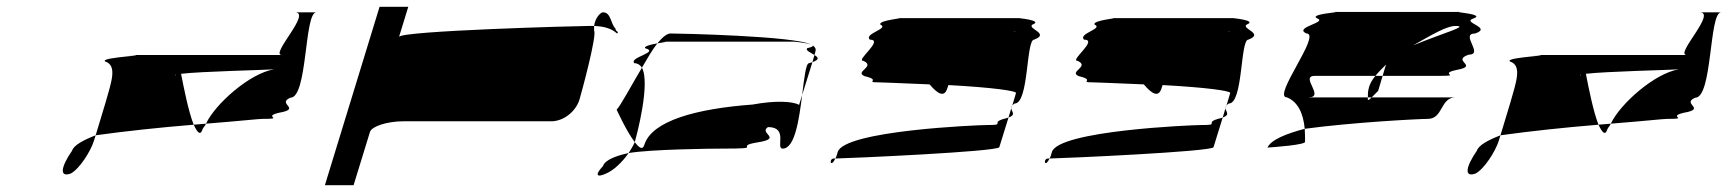

<svg xmlns="http://www.w3.org/2000/svg" viewBox="-20 -730 5058 562"><path d="M191 -289C158 -241 153 -210 187 -222C212 -235 245 -286 255 -318L260 -334C224 -320 196 -305 191 -289ZM288 -550C324 -538 306 -490 289 -430L260 -334C346 -346 449 -357 547 -365C532 -402 518 -473 510 -514C569 -521 753 -525 782 -527C712 -516 610 -426 583 -368C696 -377 736 -382 748 -382C817 -382 745 -388 797 -400C865 -412 788 -426 830 -444C881 -444 870 -694 906 -694H843C894 -694 769 -569 805 -569H350C446 -569 268 -563 288 -550ZM494 -509C492 -510 493 -511 495 -512ZM547 -365C558 -341 567 -332 573 -352C575 -357 581 -362 583 -368C574 -367 556 -366 547 -365Z M931 -188H1015L1063 -344C1068 -360 1113 -375 1161 -375H1594C1629 -375 1665 -403 1676 -438C1681 -454 1728 -627 1719 -640V-654H1701C1672 -654 1154 -640 1148 -622L1175 -710H1091ZM1719 -654C1747 -653 1770 -647 1786 -632C1794 -638 1780 -638 1782 -646C1767 -660 1769 -694 1745 -694C1738 -694 1722 -678 1719 -654Z M1785 -409C1785 -409 1814 -345 1838 -314L1839 -318C1844 -335 1884 -486 1859 -532C1827 -478 1796 -420 1785 -409ZM1745 -244C1719 -216 1728 -210 1754 -222C1776 -231 1802 -256 1820 -282C1783 -274 1751 -262 1745 -244ZM1837 -545C1846 -545 1854 -540 1859 -532C1875 -559 1889 -584 1904 -603C1886 -600 1865 -595 1868 -589C1913 -577 1819 -562 1837 -545ZM1904 -603C1924 -607 1941 -608 1918 -608H2305C2302 -608 2343 -605 2355 -599C2310 -625 1963 -632 1943 -632C1932 -632 1919 -621 1904 -603ZM1820 -282C1884 -293 2059 -295 2095 -295C2224 -295 2124 -301 2196 -313C2274 -325 2199 -340 2228 -358C2289 -358 2249 -295 2271 -295C2307 -295 2319 -381 2328 -452L2319 -423C2300 -434 2248 -436 2183 -424C2020 -412 1888 -377 1866 -306C1861 -290 1851 -297 1838 -314C1834 -304 1827 -293 1820 -282ZM2343 -589C2336 -583 2353 -576 2364 -569L2367 -580C2369 -587 2366 -592 2359 -597C2361 -595 2357 -592 2343 -589ZM2355 -599C2356 -598 2358 -598 2359 -597C2358 -598 2357 -598 2355 -599ZM2348 -545C2339 -545 2334 -502 2328 -452L2358 -548ZM2358 -548C2380 -556 2375 -562 2364 -569Z M2507 -552C2545 -535 2479 -520 2511 -507C2562 -495 2509 -489 2551 -489C2566 -489 2597 -487 2701 -483C2723 -457 2744 -442 2753 -472L2756 -481C2886 -474 2954 -464 2954 -458L2943 -421C2945 -423 2946 -425 2950 -427C2992 -427 2983 -614 3007 -614C3055 -632 2985 -646 3002 -658C3036 -671 2956 -677 2964 -677H2608C2633 -677 2549 -671 2557 -658C2584 -646 2508 -632 2526 -614C2569 -614 2483 -552 2507 -552ZM2421 -266C2405 -266 2411 -236 2425 -266ZM2425 -266C2472 -267 2897 -286 2905 -299L2932 -386C2929 -385 2923 -383 2918 -382C2877 -370 2927 -364 2868 -364C2843 -364 2451 -348 2432 -285C2430 -277 2428 -271 2425 -266ZM2945 -636C2947 -637 2950 -637 2952 -637C2958 -637 2954 -637 2945 -636ZM2932 -386C2955 -394 2941 -403 2940 -413ZM2940 -413 2943 -421C2941 -418 2940 -416 2940 -413Z M3134 -552C3172 -535 3106 -520 3138 -507C3189 -495 3136 -489 3178 -489C3193 -489 3224 -487 3328 -483C3350 -457 3371 -442 3380 -472L3383 -481C3513 -474 3581 -464 3581 -458L3570 -421C3572 -423 3573 -425 3577 -427C3619 -427 3610 -614 3634 -614C3682 -632 3612 -646 3629 -658C3663 -671 3583 -677 3591 -677H3235C3260 -677 3176 -671 3184 -658C3211 -646 3135 -632 3153 -614C3196 -614 3110 -552 3134 -552ZM3048 -266C3032 -266 3038 -236 3052 -266ZM3052 -266C3099 -267 3524 -286 3532 -299L3559 -386C3556 -385 3550 -383 3545 -382C3504 -370 3554 -364 3495 -364C3470 -364 3078 -348 3059 -285C3057 -277 3055 -271 3052 -266ZM3572 -636C3574 -637 3577 -637 3579 -637C3585 -637 3581 -637 3572 -636ZM3559 -386C3582 -394 3568 -403 3567 -413ZM3567 -413 3570 -421C3568 -418 3567 -416 3567 -413Z M3690 -298C3704 -299 3807 -306 3800 -316C3800 -329 3800 -341 3799 -353C3746 -339 3700 -321 3690 -298ZM3747 -445C3779 -432 3795 -398 3799 -353C3940 -372 4133 -382 4159 -382C4205 -382 4195 -445 4241 -445H3995C3987 -437 3982 -433 3984 -445H3810C3860 -445 3783 -508 3829 -508H4006C4015 -519 4026 -530 4037 -541L4027 -508H4197C4260 -508 4186 -514 4247 -526C4309 -538 4227 -552 4279 -570C4325 -570 4252 -632 4298 -632C4350 -650 4256 -664 4293 -676C4331 -689 4226 -695 4254 -695H3886C3914 -695 3807 -689 3836 -676C3866 -664 3765 -650 3804 -632C3850 -632 3702 -445 3747 -445ZM3987 -474C3983 -460 3984 -451 3984 -445H3995L4014 -464L4027 -508H4006C3996 -496 3990 -485 3987 -474ZM4116 -597C4174 -630 4215 -654 4240 -654C4282 -654 4208 -635 4116 -597Z M4303 -289C4270 -241 4265 -210 4299 -222C4324 -235 4357 -286 4367 -318L4372 -334C4336 -320 4308 -305 4303 -289ZM4400 -550C4436 -538 4418 -490 4401 -430L4372 -334C4458 -346 4561 -357 4659 -365C4644 -402 4630 -473 4622 -514C4681 -521 4865 -525 4894 -527C4824 -516 4722 -426 4695 -368C4808 -377 4848 -382 4860 -382C4929 -382 4857 -388 4909 -400C4977 -412 4900 -426 4942 -444C4993 -444 4982 -694 5018 -694H4955C5006 -694 4881 -569 4917 -569H4462C4558 -569 4380 -563 4400 -550ZM4606 -509C4604 -510 4605 -511 4607 -512ZM4659 -365C4670 -341 4679 -332 4685 -352C4687 -357 4693 -362 4695 -368C4686 -367 4668 -366 4659 -365Z"/></svg>

Font: bitstorm
Style: maxextobl
Weight: 400
Version: Version 0.2